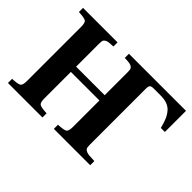

<svg xmlns="http://www.w3.org/2000/svg" viewBox="-127 -971 1251 1251"><g transform="rotate(45 498.5 -346.0)"><path d="M33.2 0V-38.1Q86.4 -40.5 99.1 -49.8Q111.8 -59.1 111.8 -97.2V-595.2Q111.8 -633.3 99.1 -642.3Q86.4 -651.4 33.2 -653.8V-691.9H351.1V-653.8Q322.3 -652.8 308.6 -650.9Q294.9 -648.9 285.4 -642.3Q275.9 -635.7 273.9 -625.7Q272 -615.7 272 -595.2V-389.2H535.2V-595.2Q535.2 -615.7 533.2 -625.7Q531.2 -635.7 521.7 -642.3Q512.2 -648.9 498.5 -650.9Q484.9 -652.8 456.1 -653.8V-691.9H981.9V-497.1H944.8Q934.6 -537.6 923.6 -563Q912.6 -588.4 895.3 -608.4Q877.9 -628.4 852.5 -637.2Q827.1 -646 791 -646H730Q709 -646 701.9 -638.7Q694.8 -631.3 694.8 -608.9V-97.2Q694.8 -76.7 697 -66.7Q699.2 -56.6 710.4 -49.8Q721.7 -43 738.5 -41Q755.4 -39.1 791 -38.1V0H456.1V-38.1Q509.3 -40.5 522.2 -49.8Q535.2 -59.1 535.2 -97.2V-340.8H272V-97.2Q272 -59.1 284.9 -49.8Q297.9 -40.5 351.1 -38.1V0Z"/></g></svg>

Font: Linguistics Pro
Style: Bold
Weight: 700
Designer: Stefan Peev, Context Ltd
Foundry: Stefan Peev, Context Ltd
Version: Version 001.000